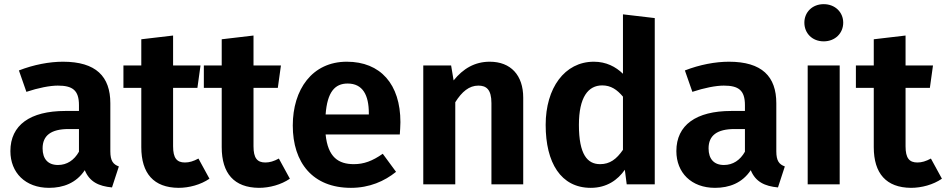

<svg xmlns="http://www.w3.org/2000/svg" viewBox="-20 -887 4553 924"><path d="M511 -159V-390C511 -519 442 -590 283 -590C218 -590 143 -576 71 -548L107 -445C164 -464 220 -475 258 -475C329 -475 360 -453 360 -381V-353H294C125 -353 30 -285 30 -160C30 -56 102 17 216 17C284 17 347 -6 388 -68C411 -12 455 9 519 15L552 -86C525 -96 511 -112 511 -159ZM259 -93C211 -93 185 -122 185 -173C185 -235 226 -266 310 -266H360V-157C337 -116 302 -93 259 -93Z M935 -124C911 -111 891 -105 870 -105C831 -105 813 -126 813 -183V-464H930L945 -572H813V-716L660 -698V-572H574V-464H660V-179C660 -52 720 16 839 17C890 17 946 2 988 -27Z M1322 -124C1298 -111 1278 -105 1257 -105C1218 -105 1200 -126 1200 -183V-464H1317L1332 -572H1200V-716L1047 -698V-572H961V-464H1047V-179C1047 -52 1107 16 1226 17C1277 17 1333 2 1375 -27Z M1907 -299C1907 -482 1811 -590 1649 -590C1482 -590 1389 -456 1389 -283C1389 -104 1485 17 1669 17C1758 17 1830 -15 1886 -60L1822 -147C1772 -112 1731 -97 1683 -97C1609 -97 1558 -130 1547 -240H1904C1905 -256 1907 -280 1907 -299ZM1755 -336H1547C1555 -445 1592 -485 1653 -485C1726 -485 1755 -429 1755 -342Z M2337 -590C2265 -590 2209 -557 2163 -500L2151 -572H2017V0H2171V-395C2203 -446 2238 -475 2282 -475C2320 -475 2345 -457 2345 -391V0H2498V-417C2498 -525 2438 -590 2337 -590Z M2978 -818V-532C2943 -566 2897 -590 2838 -590C2697 -590 2606 -463 2606 -286C2606 -104 2679 17 2823 17C2900 17 2953 -21 2987 -70L2996 0H3131V-800ZM2868 -97C2807 -97 2766 -143 2766 -286C2766 -420 2811 -476 2878 -476C2920 -476 2949 -456 2978 -422V-166C2947 -121 2915 -97 2868 -97Z M3716 -159V-390C3716 -519 3647 -590 3488 -590C3423 -590 3348 -576 3276 -548L3312 -445C3369 -464 3425 -475 3463 -475C3534 -475 3565 -453 3565 -381V-353H3499C3330 -353 3235 -285 3235 -160C3235 -56 3307 17 3421 17C3489 17 3552 -6 3593 -68C3616 -12 3660 9 3724 15L3757 -86C3730 -96 3716 -112 3716 -159ZM3464 -93C3416 -93 3390 -122 3390 -173C3390 -235 3431 -266 3515 -266H3565V-157C3542 -116 3507 -93 3464 -93Z M3944 -867C3889 -867 3851 -828 3851 -778C3851 -727 3889 -688 3944 -688C3999 -688 4038 -727 4038 -778C4038 -828 3999 -867 3944 -867ZM4021 -572H3867V0H4021Z M4460 -124C4436 -111 4416 -105 4395 -105C4356 -105 4338 -126 4338 -183V-464H4455L4470 -572H4338V-716L4185 -698V-572H4099V-464H4185V-179C4185 -52 4245 16 4364 17C4415 17 4471 2 4513 -27Z"/></svg>

Font: Glow Sans SC Normal
Style: Bold
Weight: 700
Designer: Ryoko NISHIZUKA (kana, bopomofo & ideographs); Paul D. Hunt (Latin, Greek & Cyrillic); Sandoll Communications, Soo-young
Version: Version 0.93